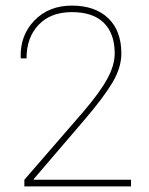

<svg xmlns="http://www.w3.org/2000/svg" viewBox="-20 -669 533 689"><path d="M450.2 -23.9V0H67.4V-23.9L276.9 -265.6Q337.4 -335.9 364.5 -385.3Q391.6 -434.6 391.6 -477.1Q391.6 -548.3 352.8 -586.9Q314 -625.5 238 -625.5Q162.1 -625.5 118.7 -580.1Q75.2 -534.7 75.2 -459.5H55.2L54.2 -462.4Q51.8 -542 103.5 -595.5Q155.3 -648.9 238 -648.9Q320.8 -648.9 368.2 -603.8Q415.5 -558.6 415.5 -477.1Q415.5 -427.2 384.3 -374Q353 -320.8 283.7 -239.7L100.6 -25.9L101.6 -23.9Z"/></svg>

Font: Yantramanav Thin
Style: Regular
Weight: 250
Version: Version 1.001;PS 1.0;hotconv 1.0.72;makeotf.lib2.5.5900; ttf